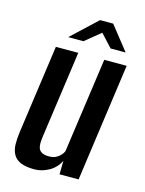

<svg xmlns="http://www.w3.org/2000/svg" viewBox="-103 -709 586 778"><g transform="rotate(15 190.5 -319.5)"><path d="M118 7Q81 7 59.5 -2.5Q38 -12 28.5 -30Q19 -48 18.5 -71.5Q18 -95 22 -124L74 -495H168L117 -131Q115 -117 114.5 -104Q114 -91 117.5 -81Q121 -71 131.5 -65Q142 -59 161 -59Q180 -59 191.5 -65.5Q203 -72 210.5 -80.5Q218 -89 221 -97L277 -495H371L302 0H222L223 -57Q208 -26 178.5 -9.5Q149 7 118 7ZM112 -546 219 -646H274L353 -546H290L241 -599L176 -546Z"/></g></svg>

Font: Alumni Sans Thin SemiBold
Style: Italic
Weight: 600
Italic angle: -8°
Version: Version 1.016